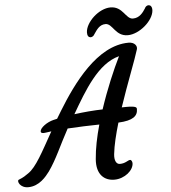

<svg xmlns="http://www.w3.org/2000/svg" viewBox="-146 -1023 965 1085"><g transform="rotate(-5 336.0 -481.0)"><path d="M-29.8 4.9C33.2 4.9 73.2 -46.4 93.3 -73.2C140.6 -139.6 169.9 -213.9 220.7 -306.2C280.3 -310.1 345.7 -312 400.9 -313C381.8 -245.1 368.2 -178.2 363.8 -119.6C356.9 -31.7 402.8 4.9 459 4.9C517.6 4.9 568.8 -39.1 568.8 -79.1C568.8 -87.4 564 -98.6 556.6 -98.6C543.9 -98.6 529.8 -81.1 497.6 -81.1C477.1 -81.1 465.8 -103 469.7 -138.7C475.1 -189 490.2 -250 509.3 -314.5C593.3 -318.4 620.1 -342.8 620.1 -381.3C620.1 -391.1 617.7 -398.9 560.5 -398.9C554.7 -398.9 545.9 -398.9 535.6 -398.4C580.1 -531.2 632.3 -660.6 649.4 -717.8C655.3 -736.3 640.1 -759.3 605.5 -759.3C427.2 -759.3 281.7 -555.7 192.4 -409.7C183.1 -394.5 174.3 -380.4 166 -366.2L145 -361.3C107.4 -352.5 67.4 -322.8 67.4 -303.2C67.4 -294.4 75.7 -290 96.7 -293.9L127.4 -298.3C64 -185.5 22.5 -104 -23.4 -73.2C-42 -60.5 -49.8 -53.7 -80.6 -41.5C-91.8 -35.2 -76.7 4.9 -29.8 4.9ZM265.6 -383.3C340.8 -512.7 424.3 -657.2 545.4 -688C509.8 -616.2 463.9 -508.8 426.8 -396.5C377.4 -395.5 320.8 -390.6 265.6 -383.3ZM418 -824.7C433.6 -847.2 450.2 -875.5 484.9 -875.5C525.9 -875.5 534.2 -801.8 605.5 -801.8C672.4 -801.8 752.9 -872.6 755.9 -930.2C757.3 -969.7 722.7 -966.3 714.4 -943.8C700.2 -921.4 679.7 -893.1 642.6 -893.1C601.1 -893.1 592.3 -966.8 521 -966.8C455.1 -966.8 379.4 -896 376.5 -838.4C375 -798.8 408.2 -803.2 418 -824.7Z"/></g></svg>

Font: Courgette
Style: Regular
Weight: 400
Designer: Karolina Lach
Foundry: Karolina Lach
Version: Version 1.002